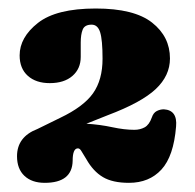

<svg xmlns="http://www.w3.org/2000/svg" viewBox="-20 -738 446 440"><path d="M19 -380Q19 -424.5 66 -442.5L118 -468Q171.5 -493.5 193.2 -524.2Q215 -555 215 -603.5Q215 -646.5 209.5 -664Q204 -681.5 190 -681.5Q174 -681.5 169.5 -670.2Q165 -659 165 -640.5V-607.5Q165 -580.5 146 -564Q127 -547.5 94 -547.5Q62.5 -547.5 43.8 -564.2Q25 -581 25 -611Q25 -652.5 67 -685.5Q109 -718.5 199.5 -718.5Q287.5 -718.5 328.5 -686.2Q369.5 -654 369.5 -604Q369.5 -564.5 336.8 -533.8Q304 -503 227 -474L178 -454.5Q209.5 -452.5 237.2 -446.5Q265 -440.5 288 -440.5Q301 -440.5 311.5 -446.2Q322 -452 328 -469Q331.5 -479.5 339.2 -483.5Q347 -487.5 355.5 -487.5Q387 -485.5 383.5 -448Q378 -380 350 -349.5Q322 -319 275.5 -319Q238 -319 215.8 -332.2Q193.5 -345.5 178 -373Q170 -385.5 166.5 -391.8Q163 -398 158.5 -398Q146.5 -398 146.5 -369.5Q145.5 -319 82.5 -319Q53 -319 36 -335Q19 -351 19 -380Z"/></svg>

Font: Fraunces 9pt Soft Black
Style: Regular
Weight: 900
Version: Version 1.000;[b76b70a41]